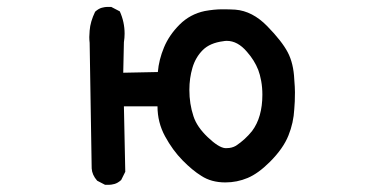

<svg xmlns="http://www.w3.org/2000/svg" viewBox="-20 -507 1040 547"><path d="M235.4 -384.8Q234.4 -393.6 234.4 -401.4Q234.4 -409.2 235.4 -419.9Q237.3 -445.3 251 -473.6Q260.7 -482.4 270 -484.9Q279.3 -487.3 285.2 -487.3Q291 -487.3 296.9 -487.3L321.3 -474.6Q335 -444.3 335 -411.1Q335 -399.4 333 -386.7L331.1 -299.8L429.7 -301.8Q432.6 -336.9 447.3 -372.1Q461.9 -407.2 491.7 -437Q521.5 -466.8 563.5 -475.6Q590.8 -480.5 612.8 -480.5Q634.8 -480.5 650.4 -479.5Q699.2 -475.6 741.2 -432.6Q783.2 -389.6 799.8 -357.9Q816.4 -326.2 818.4 -280.3Q820.3 -257.8 820.3 -244.1Q820.3 -215.8 818.4 -196.3Q816.4 -157.2 801.8 -121.1Q787.1 -84 749 -45.9Q715.8 -12.7 685.5 0Q655.3 12.7 622.1 12.7Q582 12.7 553.7 -5.9Q528.3 -21.5 500 -50.3Q471.7 -79.1 450.2 -118.7Q428.7 -158.2 428.7 -204.1H333L336.9 -17.6L325.2 5.9Q315.4 14.6 306.2 17.1Q296.9 19.5 291 19.5Q285.2 19.5 279.3 19.5L256.8 7.8Q242.2 -8.8 241.2 -27.3ZM727.5 -237.3Q727.5 -257.8 724.1 -276.4Q720.7 -294.9 715.8 -307.6Q705.1 -335 683.6 -359.4Q657.2 -390.6 626 -390.6Q621.1 -390.6 616.2 -389.6Q578.1 -384.8 557.6 -364.3Q537.1 -343.8 528.3 -314Q519.5 -284.2 519.5 -251Q519.5 -210.9 531.2 -175.8Q541 -145.5 571.8 -116.2Q602.5 -86.9 621.1 -85Q623 -85 626 -85Q640.6 -85 652.3 -91.8Q678.7 -109.4 698.2 -133.8Q727.5 -172.9 727.5 -237.3Z"/></svg>

Font: JasonHandwriting2
Style: SemiBold
Weight: 600
Version: Version 1.04.7